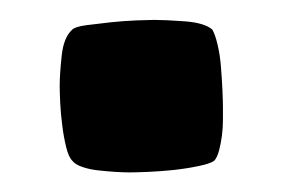

<svg xmlns="http://www.w3.org/2000/svg" viewBox="-20 -144 284 193"><path d="M204.1 -36.1Q204.1 -31.2 204.1 -23.4Q204.1 -15.6 203.1 -7.8Q202.1 0 200.2 7.3Q198.2 14.6 195.3 17.6Q191.4 20.5 179.7 22.9Q168 25.4 154.3 26.9Q140.6 28.3 128.4 28.8Q116.2 29.3 110.4 29.3Q104.5 29.3 96.2 28.8Q87.9 28.3 79.1 27.3Q70.3 26.4 63 23.9Q55.7 21.5 52.7 17.6Q48.8 13.7 46.4 3.4Q43.9 -6.8 42.5 -18.6Q41 -30.3 40.5 -41Q40 -51.8 40 -57.6Q40 -69.3 42 -87.9Q43.9 -106.4 52.7 -114.3Q55.7 -117.2 66.9 -118.7Q78.1 -120.1 91.3 -121.6Q104.5 -123 117.2 -123.5Q129.9 -124 134.8 -124Q145.5 -124 165.5 -122.6Q185.5 -121.1 193.4 -114.3Q196.3 -109.4 198.7 -99.1Q201.2 -88.9 202.1 -76.7Q203.1 -64.5 203.6 -53.2Q204.1 -42 204.1 -36.1Z"/></svg>

Font: Slackey
Style: Regular
Weight: 400
Designer: Squid
Foundry: Font Diner, Inc DBA Sideshow
Version: Version 1.001